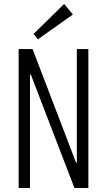

<svg xmlns="http://www.w3.org/2000/svg" viewBox="-20 -947 539 967"><path d="M425 -700V0H355L135 -572H131V0H74V-700H144L363 -128H367V-700ZM347 -874 171 -749 149 -776 303 -927Z"/></svg>

Font: Pathway Extreme Condensed Thin
Style: Regular
Weight: 250
Width: 3
Version: Version 1.001;gftools[0.9.26]